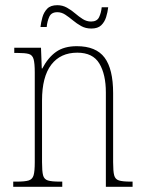

<svg xmlns="http://www.w3.org/2000/svg" viewBox="-20 -720 556 740"><path d="M31 0V-20H44Q76 -20 90.5 -24.5Q105 -29 109.5 -44.5Q114 -60 114 -95V-441Q114 -476 109.5 -492Q105 -508 91 -512Q77 -516 47 -516H35V-536H138L141 -456H143Q165 -498 196 -520Q227 -542 276 -542Q350 -542 383 -498Q416 -454 416 -361V-95Q416 -60 420 -44.5Q424 -29 438.5 -24.5Q453 -20 484 -20H491V0H388V-364Q388 -433 363 -475Q338 -517 278 -517Q213 -517 177.5 -470.5Q142 -424 142 -333V-95Q142 -60 146 -44.5Q150 -29 164.5 -24.5Q179 -20 211 -20H220V0ZM332 -610Q310 -610 293 -619.5Q276 -629 261 -641.5Q246 -654 231.5 -663.5Q217 -673 201 -673Q178 -673 170 -655.5Q162 -638 160 -616H136Q138 -634 143.5 -653.5Q149 -673 162 -686.5Q175 -700 201 -700Q221 -700 238 -690.5Q255 -681 269.5 -668.5Q284 -656 299 -646.5Q314 -637 331 -637Q354 -637 362 -654Q370 -671 372 -692H397Q395 -673 389 -654Q383 -635 370 -622.5Q357 -610 332 -610Z"/></svg>

Font: Noto Serif Armenian Condensed Thin
Style: Regular
Weight: 100
Width: 3
Designer: Monotype Design Team
Foundry: Monotype Imaging Inc.
Version: Version 2.008; ttfautohint (v1.8.4.7-5d5b)